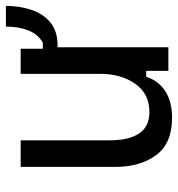

<svg xmlns="http://www.w3.org/2000/svg" viewBox="4 -594 602 650"><g transform="rotate(-90 305.0 -269.0)"><path d="M231.7 12.5Q144.2 12.5 104.6 -41.7Q65 -95.8 65 -179.2V-500H155V-198.3Q155 -133.3 178.3 -98.8Q201.7 -64.2 250.8 -64.2Q312.5 -64.2 346.2 -112.1Q380 -160 380 -230.8V-500H465V-425H485Q513.3 -440 526.7 -473.3Q540 -506.7 540 -550H610Q610 -505 597.1 -465Q584.2 -425 554.6 -400Q525 -375 475 -375H470V0H390V-75H370Q356.7 -33.3 321.2 -10.4Q285.8 12.5 231.7 12.5Z"/></g></svg>

Font: Familjen Grotesk GF
Style: Regular
Weight: 400
Designer: Anders Wikstroem, Jonas Baeckman, Matilda Gysing, Kristian Moeller
Foundry: Familjen STHLM AB
Version: Version 2.000; Beta; Release 4; Build 6